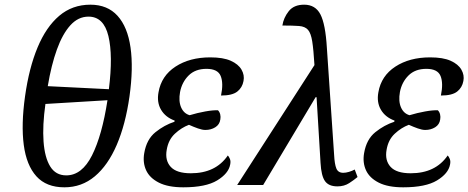

<svg xmlns="http://www.w3.org/2000/svg" viewBox="-20 -790 2000 820"><path d="M255 10Q178 10 135.5 -37Q93 -84 81.5 -171Q70 -258 87 -379Q104 -500 140.5 -587.5Q177 -675 233 -722.5Q289 -770 366 -770Q439 -770 482 -722.5Q525 -675 537.5 -587Q550 -499 533 -378Q516 -258 478.5 -171Q441 -84 385 -37Q329 10 255 10ZM445 -409Q463 -553 443 -636Q423 -719 358 -719Q314 -719 280.5 -682Q247 -645 223 -578.5Q199 -512 184 -422ZM263 -41Q330 -41 373 -126.5Q416 -212 439 -362L174 -346Q161 -254 166 -185.5Q171 -117 194.5 -79Q218 -41 263 -41Z M763 10Q698 10 658.5 -10Q619 -30 604 -63Q589 -96 596 -136Q606 -195 644 -225.5Q682 -256 725 -270L726 -275Q687 -289 668 -321Q649 -353 657 -396Q669 -466 729.5 -505.5Q790 -545 878 -545Q933 -545 965.5 -530.5Q998 -516 1011.5 -492.5Q1025 -469 1020 -444Q1015 -416 993.5 -399Q972 -382 924 -382Q935 -435 922.5 -465.5Q910 -496 862 -496Q814 -496 785.5 -467.5Q757 -439 749 -397Q742 -358 753.5 -331.5Q765 -305 790 -298Q823 -308 856.5 -314Q890 -320 911 -319Q918 -312 920.5 -301.5Q923 -291 921 -280Q918 -258 899.5 -246.5Q881 -235 857 -235Q844 -235 825.5 -241.5Q807 -248 787 -257Q755 -245 727 -219Q699 -193 692 -150Q684 -105 709 -77.5Q734 -50 795 -50Q901 -50 953 -126Q958 -121 962 -111Q966 -101 963 -87Q956 -49 907.5 -19.5Q859 10 763 10Z M993 0 1323 -512Q1319 -578 1313.5 -613Q1308 -648 1295.5 -662.5Q1283 -677 1257 -679Q1231 -681 1186 -681Q1191 -714 1213 -742Q1235 -770 1279 -770Q1327 -770 1348.5 -728.5Q1370 -687 1376 -586L1407 -128Q1409 -89 1416.5 -70.5Q1424 -52 1446 -52Q1457 -52 1470.5 -56Q1484 -60 1495 -66L1507 -34Q1493 -22 1471.5 -8Q1450 6 1421 6Q1384 6 1368 -16.5Q1352 -39 1349 -94L1332 -375H1328L1104 0Z M1702 10Q1637 10 1597.5 -10Q1558 -30 1543 -63Q1528 -96 1535 -136Q1545 -195 1583 -225.5Q1621 -256 1664 -270L1665 -275Q1626 -289 1607 -321Q1588 -353 1596 -396Q1608 -466 1668.5 -505.5Q1729 -545 1817 -545Q1872 -545 1904.5 -530.5Q1937 -516 1950.5 -492.5Q1964 -469 1959 -444Q1954 -416 1932.5 -399Q1911 -382 1863 -382Q1874 -435 1861.5 -465.5Q1849 -496 1801 -496Q1753 -496 1724.5 -467.5Q1696 -439 1688 -397Q1681 -358 1692.5 -331.5Q1704 -305 1729 -298Q1762 -308 1795.5 -314Q1829 -320 1850 -319Q1857 -312 1859.5 -301.5Q1862 -291 1860 -280Q1857 -258 1838.5 -246.5Q1820 -235 1796 -235Q1783 -235 1764.5 -241.5Q1746 -248 1726 -257Q1694 -245 1666 -219Q1638 -193 1631 -150Q1623 -105 1648 -77.5Q1673 -50 1734 -50Q1840 -50 1892 -126Q1897 -121 1901 -111Q1905 -101 1902 -87Q1895 -49 1846.5 -19.5Q1798 10 1702 10Z"/></svg>

Font: Noto Serif SemiCondensed
Style: Italic
Weight: 400
Width: 4
Italic angle: -12°
Designer: Monotype Design Team
Foundry: Monotype Imaging Inc.
Version: Version 2.013